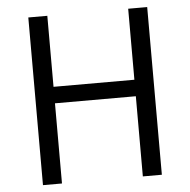

<svg xmlns="http://www.w3.org/2000/svg" viewBox="-52 -784 826 835"><g transform="rotate(-5 361.0 -366.0)"><path d="M102 0H185V-350H538V0H621V-732H538V-422H185V-732H102Z"/></g></svg>

Font: ChiuKong Gothic MN Normal
Style: Regular
Weight: 350
Designer: Ryoko NISHIZUKA 西塚涼子 (kana, bopomofo & ideographs); Paul D. Hunt (Latin, Greek & Cyrillic); Sandoll Communications 산돌커뮤니
Foundry: Adobe
Version: Version 1.300